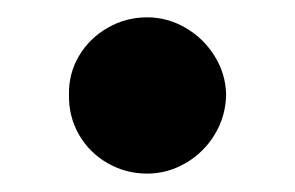

<svg xmlns="http://www.w3.org/2000/svg" viewBox="-20 -417 332 216"><path d="M57.6 -310.5Q57.1 -334 68.8 -354Q80.6 -374 101.1 -385.7Q121.6 -397.5 145.5 -397.5Q168.5 -397.5 188.7 -385.7Q209 -374 221.4 -354Q233.9 -334 234.4 -310.5Q233.9 -286.1 221.7 -265.9Q209.5 -245.6 189 -233.6Q168.5 -221.7 145.5 -221.7Q121.6 -221.7 101.1 -233.4Q80.6 -245.1 68.8 -265.6Q57.1 -286.1 57.6 -310.5Z"/></svg>

Font: Pretendard JP ExtraBold
Style: Regular
Weight: 800
Designer: Base glyphs from Inter by Rasmus Andersson; Hangeul glyphs from Noto Sans CJK(Source Han Sans) by Jang Soo-young and Kan
Foundry: Kil Hyung-jin
Version: Version 1.309